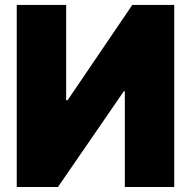

<svg xmlns="http://www.w3.org/2000/svg" viewBox="-20 -747 763 767"><path d="M46.9 -727.3V0H211.6L474.4 -382.1H478.7V0H676.1V-727.3H508.5L250 -346.6H244.3V-727.3Z"/></svg>

Font: Inter UI Black
Style: Regular
Weight: 900
Designer: Rasmus Andersson
Foundry: rsms
Version: 3.2;8d6f07862